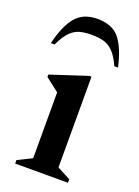

<svg xmlns="http://www.w3.org/2000/svg" viewBox="-137 -767 598 827"><g transform="rotate(20 162.5 -353.5)"><path d="M42 0V-16L107 -48V-350L45 -398V-409L213 -464H223V-48L284 -16V0ZM9 -540Q29 -624 63.5 -665.5Q98 -707 163 -707Q232 -707 265 -665.5Q298 -624 317 -540H300Q281 -582 260.5 -602Q240 -622 216.5 -628Q193 -634 163 -634Q133 -634 109.5 -628Q86 -622 66 -602Q46 -582 26 -540Z"/></g></svg>

Font: Spectral SemiBold
Style: Regular
Weight: 600
Designer: Jean-Baptiste Levee
Foundry: Production Type
Version: Version 2.001